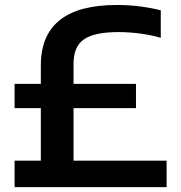

<svg xmlns="http://www.w3.org/2000/svg" viewBox="-20 -770 744 790"><path d="M40 0V-109H148V-325H40V-425H148V-501Q148 -749.5 460.5 -749.5Q510 -749.5 556.8 -743.5Q603.5 -737.5 641.5 -727.5V-614.5Q602.5 -626 556.5 -632Q510.5 -638 467.5 -638Q368.5 -638 325.5 -608.2Q282.5 -578.5 282.5 -507V-425H539.5V-325H282.5V-109H665.5V0Z"/></svg>

Font: Encode Sans SmExp SmBold
Style: Regular
Weight: 600
Width: 6
Designer: Multiple Designers
Foundry: Impallari Type
Version: Version 3.002; ttfautohint (v1.8.3) -l 8 -r 50 -G 200 -x 14 